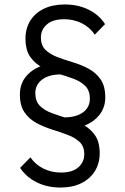

<svg xmlns="http://www.w3.org/2000/svg" viewBox="-20 -718 560 859"><path d="M267 -140 268 -193Q321 -193 351.5 -215.5Q382 -238 382 -276Q382 -313 361.5 -333.5Q341 -354 308 -366Q275 -378 238 -389Q201 -400 168.5 -417Q136 -434 115 -464Q94 -494 94 -545Q94 -591 115.5 -625.5Q137 -660 176.5 -679Q216 -698 270 -698Q329 -698 376 -675Q423 -652 450 -610L404 -563Q381 -597 345 -614.5Q309 -632 267 -632Q216 -632 189.5 -608.5Q163 -585 163 -550Q163 -515 183.5 -495Q204 -475 237 -462.5Q270 -450 307 -439Q344 -428 376.5 -410.5Q409 -393 430 -363Q451 -333 451 -282Q451 -239 427 -207Q403 -175 362 -157.5Q321 -140 267 -140ZM250 121Q191 121 144 97.5Q97 74 70 33L116 -14Q139 19 175 36.5Q211 54 253 54Q304 54 330.5 30.5Q357 7 357 -28Q357 -63 336.5 -82.5Q316 -102 283 -114.5Q250 -127 213 -138.5Q176 -150 143.5 -167.5Q111 -185 90 -215Q69 -245 69 -295Q69 -340 93 -371.5Q117 -403 158.5 -420.5Q200 -438 253 -438L252 -385Q199 -385 168.5 -362Q138 -339 138 -302Q138 -265 158.5 -244.5Q179 -224 212 -212Q245 -200 282 -188.5Q319 -177 351.5 -160Q384 -143 405 -113Q426 -83 426 -32Q426 13 404.5 47.5Q383 82 344 101.5Q305 121 250 121Z"/></svg>

Font: Outfit-Light
Style: Regular
Weight: 300
Designer: Rodrigo Fuenzalida
Foundry: fragTYPE
Version: Version 1.000